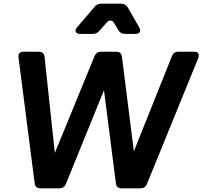

<svg xmlns="http://www.w3.org/2000/svg" viewBox="-20 -1027 1104 1047"><path d="M201 0Q172 0 169 -28L81 -713Q77 -745 109 -745H191Q220 -745 223 -717L279 -193L496 -722Q506 -745 531 -745H613Q642 -745 645 -717L710 -202L918 -722Q927 -745 952 -745H1038Q1055 -745 1061 -735.5Q1067 -726 1061 -710L781 -23Q772 0 746 0H643Q615 0 612 -28L547 -535L339 -23Q329 0 304 0ZM418 -842Q399 -842 393.5 -853Q388 -864 401 -879L496 -990Q509 -1007 533 -1007H641Q665 -1007 677 -986L739 -878Q748 -862 742 -852Q736 -842 718 -842H662Q637 -842 626 -862L603 -900Q595 -914 583.5 -915Q572 -916 562 -904L522 -859Q508 -842 485 -842Z"/></svg>

Font: Pitagon Sans Text Bold
Style: Italic
Weight: 700
Italic angle: -8°
Designer: Travis Tran
Foundry: Pitagon
Version: Version 1.001; ttfautohint (v1.8.4.7-5d5b);gftools[0.9.26]